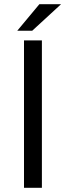

<svg xmlns="http://www.w3.org/2000/svg" viewBox="-20 -892 313 912"><path d="M94 0V-700H179V0ZM62 -746 167 -872H270L133 -746Z"/></svg>

Font: REM Light
Style: Regular
Weight: 300
Designer: Octavio Pardo
Foundry: Ashler Design
Version: Version 1.005;gftools[0.9.28]